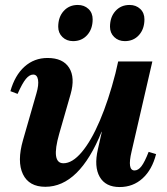

<svg xmlns="http://www.w3.org/2000/svg" viewBox="-20 -740 673 775"><path d="M163 14Q97 14 72.5 -37Q48 -88 73 -175L127 -363Q137 -397 133.5 -418Q130 -439 114 -439Q99 -439 84.5 -421.5Q70 -404 51 -361L22 -372Q40 -436 79 -471Q118 -506 172 -506Q234 -506 259 -466.5Q284 -427 265 -360L219 -200Q185 -81 236 -81Q272 -81 310 -126Q348 -171 383 -253Q418 -335 446 -444L457 -492H595L511 -128Q493 -52 523 -52Q538 -52 551 -69Q564 -86 580 -127L610 -118Q594 -55 555.5 -20Q517 15 463 15Q406 15 382.5 -26Q359 -67 375 -137L391 -208H390Q300 14 163 14ZM484 -574Q458 -574 441 -590.5Q424 -607 424 -632Q424 -671 446 -695.5Q468 -720 503 -720Q529 -720 546 -704Q563 -688 563 -662Q563 -623 541 -598.5Q519 -574 484 -574ZM275 -574Q249 -574 232 -590.5Q215 -607 215 -632Q215 -671 237 -695.5Q259 -720 294 -720Q320 -720 337 -704Q354 -688 354 -662Q354 -623 332 -598.5Q310 -574 275 -574Z"/></svg>

Font: Platypi SemiBold
Style: Italic
Weight: 600
Italic angle: -13°
Designer: David Sargent
Foundry: Bolt Cutter Type
Version: Version 1.200; ttfautohint (v1.8.4.7-5d5b)